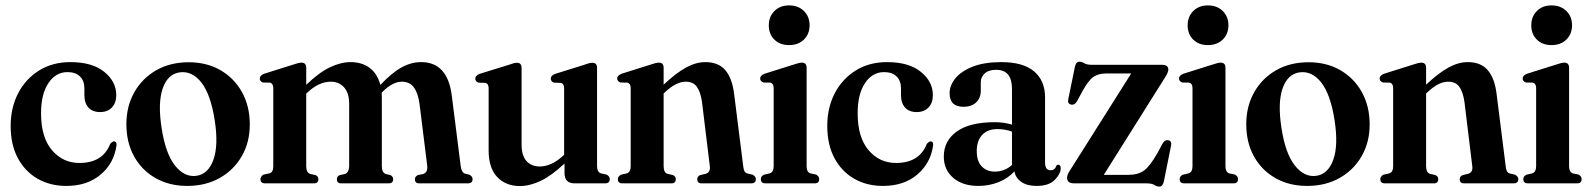

<svg xmlns="http://www.w3.org/2000/svg" viewBox="-20 -679 5888 711"><path d="M410.5 -327Q410.5 -297.5 394.2 -280.8Q378 -264 350.5 -264Q322.5 -264 307.5 -280.8Q292.5 -297.5 292.5 -327V-352Q292.5 -380 276 -396Q259.5 -412 230 -412Q186.5 -412 159.2 -371.2Q132 -330.5 132 -260Q132 -170 172.5 -122.8Q213 -75.5 274 -75.5Q360.5 -75.5 388 -146Q396 -155.5 403 -155.5Q412.5 -155 411.5 -141Q402.5 -75 353 -32.8Q303.5 9.5 225.5 9.5Q166 9.5 119.5 -17Q73 -43.5 46.2 -93.2Q19.5 -143 19.5 -213Q19.5 -280 47 -333.2Q74.5 -386.5 124.5 -417.8Q174.5 -449 241 -449Q321.5 -449 366 -413Q410.5 -377 410.5 -327Z M678.5 -448.5Q745.5 -448.5 796.2 -419.2Q847 -390 876 -338Q905 -286 905 -218Q905 -152.5 875.5 -101Q846 -49.5 793.8 -20Q741.5 9.5 673.5 9.5Q607 9.5 556 -19.5Q505 -48.5 476.5 -100Q448 -151.5 448 -219Q448 -285 477.2 -337Q506.5 -389 558.5 -418.8Q610.5 -448.5 678.5 -448.5ZM708 -28Q751.5 -34.5 770.5 -88Q789.5 -141.5 775 -234.5Q760 -330 725.5 -373.8Q691 -417.5 645 -411Q600.5 -404.5 582.2 -350.5Q564 -296.5 578.5 -204.5Q593 -110 628.2 -65.8Q663.5 -21.5 708 -28Z M1114 -428V-365Q1162 -411 1202.2 -430Q1242.5 -449 1278.5 -449Q1320 -449 1348.8 -427.8Q1377.5 -406.5 1388.5 -364.5Q1431 -409.5 1466.8 -429.2Q1502.5 -449 1539.5 -449Q1637.5 -449 1653 -325L1686 -64Q1689 -40 1702 -36L1718.5 -32Q1730 -25.5 1730 -15.5Q1730 0 1712.5 0H1532.5Q1516.5 0 1516.5 -15.5Q1516.5 -25 1527 -30.5L1546.5 -34.5Q1565 -40.5 1562 -66L1533.5 -294.5Q1528 -334.5 1512.5 -355.5Q1497 -376.5 1468 -376.5Q1434.5 -376.5 1397 -339.5L1393.5 -335.5Q1394 -326.5 1394 -316.5V-63.5Q1394 -39.5 1409 -34.5L1426 -30.5Q1436 -25 1436 -15.5Q1436 0 1419 0H1243.5Q1227.5 0 1227.5 -15.5Q1227.5 -25.5 1237.5 -30.5L1257 -34.5Q1273 -40 1273 -66.5V-294.5Q1273 -334.5 1254.2 -355.5Q1235.5 -376.5 1205 -376.5Q1161 -376.5 1118.5 -336.5L1114 -332V-64Q1114 -40 1128.5 -35L1149 -30.5Q1159 -25.5 1159 -15.5Q1159 0 1142.5 0H962Q944.5 0 944.5 -15.5Q944.5 -26 956.5 -32.5L977.5 -37Q992 -41 992 -63V-352.5Q992 -369.5 980 -373L953 -373.5Q942 -378 942 -388Q942 -400 958.5 -406L1066.5 -440Q1078 -444 1084.5 -445.5Q1091 -447 1096.5 -447Q1114 -447 1114 -428Z M1789.5 -122V-352.5Q1789.5 -369 1777.5 -372L1751.5 -373Q1740 -377.5 1740 -388Q1740 -399 1756 -405.5L1864.5 -439Q1876.5 -443.5 1882.8 -445Q1889 -446.5 1894.5 -446.5Q1911.5 -446.5 1911.5 -427.5V-144Q1911.5 -102.5 1929.8 -82.5Q1948 -62.5 1979 -62.5Q1999.5 -62.5 2021 -72Q2042.5 -81.5 2065 -102L2069 -106V-352.5Q2069 -369 2057 -372L2031 -373Q2019.5 -377.5 2019.5 -388Q2019.5 -399 2036 -405.5L2143.5 -439Q2155.5 -443.5 2162 -445Q2168.5 -446.5 2174 -446.5Q2191 -446.5 2191 -427.5V-64Q2191 -41.5 2205.5 -37L2226 -32.5Q2238 -26.5 2238 -15.5Q2238 0 2220.5 0H2108Q2070.5 0 2070.5 -38V-73.5Q2022 -28 1981.8 -9Q1941.5 10 1905 10Q1853.5 10 1821.5 -23.2Q1789.5 -56.5 1789.5 -122Z M2437.5 -428V-365.5Q2484.5 -409.5 2521 -429.2Q2557.5 -449 2591.5 -449Q2640.5 -449 2666 -419Q2691.5 -389 2698.5 -331.5L2732 -65.5Q2733.5 -52 2736.5 -45.5Q2739.5 -39 2748 -36.5L2767 -32Q2779 -25.5 2779 -15.5Q2779 0 2761.5 0H2578Q2562 0 2562 -15.5Q2562 -25.5 2572.5 -30.5L2593.5 -35.5Q2611.5 -41 2608.5 -64L2579.5 -302Q2574 -339.5 2560.2 -358Q2546.5 -376.5 2519.5 -376.5Q2483.5 -376.5 2442.5 -337.5L2437.5 -333V-64Q2437.5 -40 2451.5 -35.5L2472.5 -30.5Q2482.5 -25.5 2482.5 -15.5Q2482.5 0 2466.5 0H2285Q2268 0 2268 -15.5Q2268 -26 2279.5 -32L2301 -37Q2315.5 -41 2315.5 -64V-353Q2315.5 -369.5 2303.5 -373L2277.5 -373.5Q2265.5 -378 2265.5 -388.5Q2265.5 -399.5 2282 -406L2390 -440Q2402 -444 2408.2 -445.5Q2414.5 -447 2420 -447Q2437.5 -447 2437.5 -428Z M2902 -512Q2868 -512 2847.5 -532.5Q2827 -553 2827 -585Q2827 -617.5 2847.8 -638.2Q2868.5 -659 2902 -659Q2936 -659 2957 -638.2Q2978 -617.5 2978 -585.5Q2978 -553 2957 -532.5Q2936 -512 2902 -512ZM2967 -428V-64Q2967 -41.5 2981 -37L3002 -32.5Q3013.5 -26.5 3013.5 -15.5Q3013.5 0 2996.5 0H2814.5Q2797.5 0 2797.5 -15.5Q2797.5 -26.5 2809 -32L2830.5 -37Q2845 -41.5 2845 -64V-353Q2845 -369.5 2833 -373L2807 -373.5Q2795 -378 2795 -388.5Q2795 -399.5 2811.5 -406L2919.5 -440Q2931.5 -444 2937.8 -445.5Q2944 -447 2949.5 -447Q2967 -447 2967 -428Z M3434.5 -327Q3434.5 -297.5 3418.2 -280.8Q3402 -264 3374.5 -264Q3346.5 -264 3331.5 -280.8Q3316.5 -297.5 3316.5 -327V-352Q3316.5 -380 3300 -396Q3283.5 -412 3254 -412Q3210.5 -412 3183.2 -371.2Q3156 -330.5 3156 -260Q3156 -170 3196.5 -122.8Q3237 -75.5 3298 -75.5Q3384.5 -75.5 3412 -146Q3420 -155.5 3427 -155.5Q3436.5 -155 3435.5 -141Q3426.5 -75 3377 -32.8Q3327.5 9.5 3249.5 9.5Q3190 9.5 3143.5 -17Q3097 -43.5 3070.2 -93.2Q3043.5 -143 3043.5 -213Q3043.5 -280 3071 -333.2Q3098.5 -386.5 3148.5 -417.8Q3198.5 -449 3265 -449Q3345.5 -449 3390 -413Q3434.5 -377 3434.5 -327Z M3475 -99Q3475 -157.5 3523 -192Q3571 -226.5 3663.5 -226.5Q3682.5 -226.5 3698.2 -224Q3714 -221.5 3727.5 -217.5V-350Q3727.5 -420.5 3669 -420.5Q3641 -420.5 3626.5 -407Q3612 -393.5 3612 -375V-343.5Q3612 -316 3594.8 -299.8Q3577.5 -283.5 3548 -283.5Q3496.5 -283.5 3496.5 -334Q3496.5 -362.5 3518 -389Q3539.5 -415.5 3582.2 -432.2Q3625 -449 3688 -449Q3769 -449 3809.5 -414.5Q3850 -380 3850 -318.5V-77Q3850 -48.5 3870.5 -48.5Q3886.5 -48.5 3891.5 -64.5Q3894 -69 3898.5 -69Q3908 -69 3908 -56Q3908 -35.5 3886 -13Q3864 9.5 3818.5 9.5Q3783 9.5 3761.8 -5.5Q3740.5 -20.5 3736.5 -44.5Q3713 -18.5 3677.8 -4.5Q3642.5 9.5 3603 9.5Q3544.5 9.5 3509.8 -20.5Q3475 -50.5 3475 -99ZM3597 -119.5Q3597 -82 3615.5 -62.8Q3634 -43.5 3664 -43.5Q3700 -43.5 3727.5 -68V-191.5Q3702 -201 3673.5 -201Q3637.5 -201 3617.2 -179.5Q3597 -158 3597 -119.5Z M4294.5 -392.5 4067.5 -31.5H4158.5Q4194 -31.5 4216 -47.2Q4238 -63 4265.5 -111L4285.5 -148Q4294 -162.5 4307 -159.5Q4320 -156.5 4316.5 -139.5L4290 -7.5Q4285.5 12 4273.5 12Q4264 12 4254.8 6Q4245.5 0 4226 0H3958Q3931.5 0 3931.5 -20.5Q3931.5 -31.5 3941 -46L4169 -407H4076.5Q4047 -407 4028.5 -393.8Q4010 -380.5 3988 -340.5L3968 -303.5Q3959 -288.5 3945.5 -292Q3932.5 -295 3936 -312L3960.5 -431.5Q3964.5 -450.5 3977.5 -450.5Q3986 -450.5 3995.2 -444.8Q4004.5 -439 4023.5 -439H4283.5Q4306.5 -439 4306.5 -421Q4306.5 -411.5 4294.5 -392.5Z M4453 -512Q4419 -512 4398.5 -532.5Q4378 -553 4378 -585Q4378 -617.5 4398.8 -638.2Q4419.5 -659 4453 -659Q4487 -659 4508 -638.2Q4529 -617.5 4529 -585.5Q4529 -553 4508 -532.5Q4487 -512 4453 -512ZM4518 -428V-64Q4518 -41.5 4532 -37L4553 -32.5Q4564.5 -26.5 4564.5 -15.5Q4564.5 0 4547.5 0H4365.5Q4348.5 0 4348.5 -15.5Q4348.5 -26.5 4360 -32L4381.5 -37Q4396 -41.5 4396 -64V-353Q4396 -369.5 4384 -373L4358 -373.5Q4346 -378 4346 -388.5Q4346 -399.5 4362.5 -406L4470.5 -440Q4482.5 -444 4488.8 -445.5Q4495 -447 4500.5 -447Q4518 -447 4518 -428Z M4825.5 -448.5Q4892.5 -448.5 4943.2 -419.2Q4994 -390 5023 -338Q5052 -286 5052 -218Q5052 -152.5 5022.5 -101Q4993 -49.5 4940.8 -20Q4888.5 9.5 4820.5 9.5Q4754 9.5 4703 -19.5Q4652 -48.5 4623.5 -100Q4595 -151.5 4595 -219Q4595 -285 4624.2 -337Q4653.5 -389 4705.5 -418.8Q4757.5 -448.5 4825.5 -448.5ZM4855 -28Q4898.5 -34.5 4917.5 -88Q4936.5 -141.5 4922 -234.5Q4907 -330 4872.5 -373.8Q4838 -417.5 4792 -411Q4747.5 -404.5 4729.2 -350.5Q4711 -296.5 4725.5 -204.5Q4740 -110 4775.2 -65.8Q4810.5 -21.5 4855 -28Z M5261 -428V-365.5Q5308 -409.5 5344.5 -429.2Q5381 -449 5415 -449Q5464 -449 5489.5 -419Q5515 -389 5522 -331.5L5555.5 -65.5Q5557 -52 5560 -45.5Q5563 -39 5571.5 -36.5L5590.5 -32Q5602.5 -25.5 5602.5 -15.5Q5602.5 0 5585 0H5401.5Q5385.5 0 5385.5 -15.5Q5385.5 -25.5 5396 -30.5L5417 -35.5Q5435 -41 5432 -64L5403 -302Q5397.5 -339.5 5383.8 -358Q5370 -376.5 5343 -376.5Q5307 -376.5 5266 -337.5L5261 -333V-64Q5261 -40 5275 -35.5L5296 -30.5Q5306 -25.5 5306 -15.5Q5306 0 5290 0H5108.5Q5091.5 0 5091.5 -15.5Q5091.5 -26 5103 -32L5124.5 -37Q5139 -41 5139 -64V-353Q5139 -369.5 5127 -373L5101 -373.5Q5089 -378 5089 -388.5Q5089 -399.5 5105.5 -406L5213.5 -440Q5225.5 -444 5231.8 -445.5Q5238 -447 5243.5 -447Q5261 -447 5261 -428Z M5725.5 -512Q5691.5 -512 5671 -532.5Q5650.5 -553 5650.5 -585Q5650.5 -617.5 5671.2 -638.2Q5692 -659 5725.5 -659Q5759.5 -659 5780.5 -638.2Q5801.5 -617.5 5801.5 -585.5Q5801.5 -553 5780.5 -532.5Q5759.5 -512 5725.5 -512ZM5790.5 -428V-64Q5790.5 -41.5 5804.5 -37L5825.5 -32.5Q5837 -26.5 5837 -15.5Q5837 0 5820 0H5638Q5621 0 5621 -15.5Q5621 -26.5 5632.5 -32L5654 -37Q5668.5 -41.5 5668.5 -64V-353Q5668.5 -369.5 5656.5 -373L5630.5 -373.5Q5618.5 -378 5618.5 -388.5Q5618.5 -399.5 5635 -406L5743 -440Q5755 -444 5761.2 -445.5Q5767.5 -447 5773 -447Q5790.5 -447 5790.5 -428Z"/></svg>

Font: Fraunces 144pt Soft SemiBold
Style: Regular
Weight: 600
Version: Version 1.000;[b76b70a41]